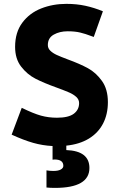

<svg xmlns="http://www.w3.org/2000/svg" viewBox="-20 -731 601 974"><path d="M323.7 -429.7Q385.3 -407.2 426.3 -384.8Q467.3 -362.3 497.3 -320.3Q527.3 -278.3 527.3 -212.9Q527.3 -151.4 502.7 -104Q478 -56.6 430.7 -27.8Q383.3 1 316.4 7.8V30.3Q433.6 34.7 433.6 121.1Q433.6 222.2 258.8 222.2Q233.9 222.2 215.8 220.2V133.3Q232.9 136.2 251 136.2Q275.4 136.2 288.3 128.9Q301.3 121.6 301.3 110.4Q301.3 78.1 256.8 78.1L246.6 79.1V9.8Q196.3 7.3 148.2 -6.3Q100.1 -20 39.1 -47.9L90.3 -184.1Q148.9 -155.3 187.5 -144.5Q226.1 -133.8 269 -133.8Q327.6 -133.8 354.5 -154.1Q381.3 -174.3 381.3 -208Q381.3 -226.1 366.9 -239.3Q352.5 -252.4 330.6 -262Q308.6 -271.5 267.6 -286.6Q202.1 -310.1 159.9 -331.8Q117.7 -353.5 87.2 -393.1Q56.6 -432.6 56.6 -493.2Q56.6 -566.9 93.3 -616Q129.9 -665 189 -688.2Q248 -711.4 316.9 -711.4Q368.2 -711.4 413.1 -701.7Q458 -691.9 502 -673.8L455.6 -543.5L443.4 -547.9Q413.1 -559.6 386.7 -565.9Q360.4 -572.3 323.2 -572.3Q282.7 -572.3 252.7 -555.4Q222.7 -538.6 222.7 -502.4Q222.7 -485.8 235.4 -473.6Q248 -461.4 267.6 -452.4Q287.1 -443.4 323.7 -429.7Z"/></svg>

Font: Selawik
Style: Bold
Weight: 700
Designer: Aaron Bell
Foundry: Microsoft Corporation
Version: Version 1.01